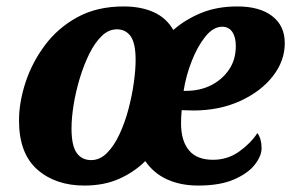

<svg xmlns="http://www.w3.org/2000/svg" viewBox="-20 -566 904 596"><path d="M242 10Q152 10 95.5 -40Q39 -90 39 -192Q39 -248 59 -309.5Q79 -371 119 -425Q159 -479 220 -512.5Q281 -546 364 -546Q417 -546 456.5 -528.5Q496 -511 518 -473Q556 -506 605 -526Q654 -546 717 -546Q786 -546 825 -516Q864 -486 864 -432Q864 -377 827 -329.5Q790 -282 725.5 -252.5Q661 -223 580 -223Q571 -223 563 -223.5Q555 -224 544 -224Q543 -214 542.5 -203.5Q542 -193 542 -183Q542 -129 566.5 -99.5Q591 -70 641 -70Q687 -70 723 -96Q759 -122 779 -153Q792 -135 792 -106Q792 -82 771 -55Q750 -28 706.5 -9Q663 10 595 10Q541 10 499 -9Q457 -28 431 -66Q397 -32 350 -11Q303 10 242 10ZM558 -284Q601 -284 635.5 -301.5Q670 -319 691 -350Q712 -381 712 -423Q712 -451 701 -467Q690 -483 670 -483Q642 -483 617.5 -452.5Q593 -422 575 -376Q557 -330 550 -284ZM263 -69Q290 -69 312 -91Q334 -113 351 -149.5Q368 -186 379 -228Q390 -270 395.5 -310Q401 -350 401 -380Q401 -432 385.5 -453.5Q370 -475 343 -475Q317 -475 295.5 -454Q274 -433 257 -398.5Q240 -364 227.5 -322.5Q215 -281 208.5 -240.5Q202 -200 202 -167Q202 -114 218 -91.5Q234 -69 263 -69Z"/></svg>

Font: Noto Serif SemiCondensed ExtraBold
Style: Italic
Weight: 800
Width: 4
Italic angle: -12°
Designer: Monotype Design Team
Foundry: Monotype Imaging Inc.
Version: Version 2.014; ttfautohint (v1.8.4.7-5d5b)